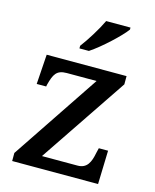

<svg xmlns="http://www.w3.org/2000/svg" viewBox="-115 -844 746 922"><g transform="rotate(15 258.0 -383.0)"><path d="M207 -619V-606H254C309 -642 393 -721 418 -756V-766H297C276 -721 236 -657 207 -619ZM35 0H462L467 -167H421L415 -142C406 -95 391 -60 344 -60H167L460 -495V-536H63L53 -388H100L102 -398C116 -451 128 -476 179 -476H327L35 -40Z"/></g></svg>

Font: Noto Serif Devanagari Medium
Style: Regular
Weight: 500
Designer: Universal Thirst, Indian Type Foundry and the Monotype Design Team
Foundry: Monotype Imaging Inc.
Version: Version 2.004